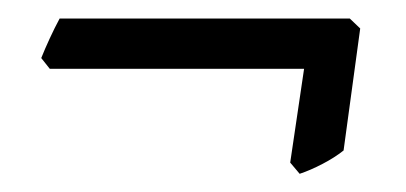

<svg xmlns="http://www.w3.org/2000/svg" viewBox="-20 -322 442 209"><path d="M354 -158.2Q344.2 -150.4 331.1 -143.6Q317.9 -136.7 306.2 -132.8L295.9 -145L311 -247.1H34.2L24.9 -258.8Q28.8 -268.6 34.2 -280.3Q39.6 -292 44.9 -301.8H360.8L372.1 -291Z"/></svg>

Font: Gentium
Style: Italic
Weight: 400
Italic angle: -7°
Designer: J. Victor Gaultney
Version: Version 1.02; 2005; OFL release